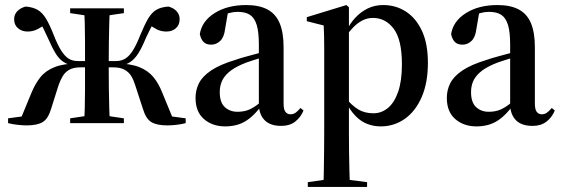

<svg xmlns="http://www.w3.org/2000/svg" viewBox="-20 -488 2226 761"><path d="M12 0V-19L130 -35L58 -7L105 -121Q120 -157 140.5 -182.5Q161 -208 196.5 -222Q232 -236 290 -237L279 -226Q251 -230 232.5 -242Q214 -254 200 -277Q186 -300 170 -337Q162 -354 153 -373Q144 -392 133 -408L158 -390Q147 -382 129 -372.5Q111 -363 89 -363Q67 -363 51.5 -376Q36 -389 36 -412Q36 -430 48 -443Q60 -456 81 -462Q110 -460 129 -449Q148 -438 162.5 -414Q177 -390 193 -349Q208 -311 222 -288.5Q236 -266 251.5 -256Q267 -246 289 -246H344V-221H299Q271 -221 254.5 -211.5Q238 -202 228.5 -186Q219 -170 212 -150L183 -58Q171 -17 149 -4Q127 9 86 9Q68 9 47.5 6.5Q27 4 12 0ZM716 0Q702 4 681.5 6.5Q661 9 643 9Q602 9 580 -4Q558 -17 546 -58L516 -150Q510 -170 500.5 -186Q491 -202 474 -211.5Q457 -221 429 -221H384V-246H440Q461 -246 477 -256Q493 -266 507 -288.5Q521 -311 536 -349Q553 -390 567 -414Q581 -438 599.5 -449Q618 -460 648 -462Q669 -456 680.5 -443Q692 -430 692 -412Q692 -389 677 -376Q662 -363 640 -363Q617 -363 600 -372.5Q583 -382 571 -390L596 -408Q585 -392 575.5 -373Q566 -354 558 -337Q543 -300 528.5 -277Q514 -254 496 -242Q478 -230 450 -226L439 -237Q497 -236 532 -222Q567 -208 588 -182.5Q609 -157 623 -121L670 -7L598 -35L716 -19ZM313 0Q315 -24 316 -60Q317 -96 317 -135Q317 -174 317 -205V-249Q317 -281 317 -320Q317 -359 316 -395Q315 -431 313 -455H416Q414 -431 413 -395Q412 -359 411.5 -320Q411 -281 411 -249V-205Q411 -174 411.5 -135Q412 -96 413 -60Q414 -24 416 0ZM258 0V-19L345 -32H383L471 -19V0ZM258 -436V-455H471V-436L383 -423H345Z M873 13Q822 13 788.5 -16Q755 -45 755 -100Q755 -131 768.5 -158Q782 -185 816.5 -208.5Q851 -232 914 -251Q931 -257 953 -263Q975 -269 1002.5 -276.5Q1030 -284 1060 -291V-273Q1015 -259 984.5 -249.5Q954 -240 939 -233Q905 -218 886 -201Q867 -184 859 -165Q851 -146 851 -123Q851 -82 871 -63.5Q891 -45 921 -45Q940 -45 956 -49.5Q972 -54 991 -66.5Q1010 -79 1035 -104L1043 -65H1013Q992 -37 970 -19.5Q948 -2 924 5.5Q900 13 873 13ZM1095 11Q1052 11 1030 -10.5Q1008 -32 1006 -70V-73V-312Q1006 -361 997.5 -389Q989 -417 971 -429Q953 -441 922 -441Q905 -441 889 -436.5Q873 -432 856 -426L885 -448L872 -372Q868 -340 852.5 -325.5Q837 -311 817 -311Q797 -311 786.5 -322Q776 -333 772 -353Q780 -404 830.5 -436Q881 -468 956 -468Q1007 -468 1040 -450.5Q1073 -433 1088.5 -396Q1104 -359 1104 -301V-78Q1104 -54 1111.5 -44.5Q1119 -35 1131 -35Q1142 -35 1150.5 -40.5Q1159 -46 1171 -60L1183 -50Q1172 -23 1150 -6Q1128 11 1095 11Z M1200 253V234L1291 221H1334L1435 234V253ZM1261 253Q1263 228 1263.5 191.5Q1264 155 1264.5 115Q1265 75 1265 42V-249Q1265 -279 1265 -302Q1265 -325 1264.5 -345.5Q1264 -366 1263 -387L1196 -404V-420L1353 -468L1363 -459V-376V-372V-79V-75V42Q1363 75 1363.5 115Q1364 155 1365 191.5Q1366 228 1367 253ZM1489 13Q1462 13 1436.5 3.5Q1411 -6 1389.5 -28Q1368 -50 1350 -85H1337L1344 -106Q1375 -69 1400.5 -54Q1426 -39 1460 -39Q1492 -39 1517.5 -60Q1543 -81 1558 -124Q1573 -167 1573 -233Q1573 -331 1540.5 -374Q1508 -417 1458 -417Q1436 -417 1416.5 -407Q1397 -397 1380 -379.5Q1363 -362 1347 -339L1341 -364H1352Q1367 -395 1388.5 -418Q1410 -441 1437.5 -454.5Q1465 -468 1499 -468Q1549 -468 1589 -442Q1629 -416 1652.5 -365.5Q1676 -315 1676 -239Q1676 -160 1651.5 -103.5Q1627 -47 1584.5 -17Q1542 13 1489 13Z M1869 13Q1818 13 1784.5 -16Q1751 -45 1751 -100Q1751 -131 1764.5 -158Q1778 -185 1812.5 -208.5Q1847 -232 1910 -251Q1927 -257 1949 -263Q1971 -269 1998.5 -276.5Q2026 -284 2056 -291V-273Q2011 -259 1980.5 -249.5Q1950 -240 1935 -233Q1901 -218 1882 -201Q1863 -184 1855 -165Q1847 -146 1847 -123Q1847 -82 1867 -63.5Q1887 -45 1917 -45Q1936 -45 1952 -49.5Q1968 -54 1987 -66.5Q2006 -79 2031 -104L2039 -65H2009Q1988 -37 1966 -19.5Q1944 -2 1920 5.5Q1896 13 1869 13ZM2091 11Q2048 11 2026 -10.5Q2004 -32 2002 -70V-73V-312Q2002 -361 1993.5 -389Q1985 -417 1967 -429Q1949 -441 1918 -441Q1901 -441 1885 -436.5Q1869 -432 1852 -426L1881 -448L1868 -372Q1864 -340 1848.5 -325.5Q1833 -311 1813 -311Q1793 -311 1782.5 -322Q1772 -333 1768 -353Q1776 -404 1826.5 -436Q1877 -468 1952 -468Q2003 -468 2036 -450.5Q2069 -433 2084.5 -396Q2100 -359 2100 -301V-78Q2100 -54 2107.5 -44.5Q2115 -35 2127 -35Q2138 -35 2146.5 -40.5Q2155 -46 2167 -60L2179 -50Q2168 -23 2146 -6Q2124 11 2091 11Z"/></svg>

Font: Source Serif 4 60pt SemiBold
Style: Regular
Weight: 600
Version: Version 4.004;hotconv 1.0.116;makeotfexe 2.5.65601